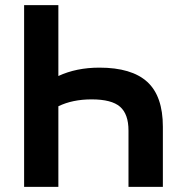

<svg xmlns="http://www.w3.org/2000/svg" viewBox="-20 -730 716 750"><path d="M208 -710V-433.1Q278.3 -465.8 368.2 -465.8Q494.1 -465.8 555.2 -410.2Q616.2 -354.5 616.2 -234.9V0H481.9V-220.2Q481.9 -284.2 449 -313Q416 -341.8 337.9 -341.8Q263.2 -341.8 208 -314.9V0H74.2V-710Z"/></svg>

Font: Rawline
Style: Bold
Weight: 700
Designer: Matt McInerney, Pablo Impallari, Rodrigo Fuenzalida
Foundry: Matt McInerney, Pablo Impallari, Rodrigo Fuenzalida
Version: Version 4.020;PS 004.020;hotconv 1.0.88;makeotf.lib2.5.64775